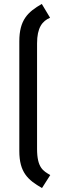

<svg xmlns="http://www.w3.org/2000/svg" viewBox="-20 -837 355 974"><path d="M235 51C199 30 168 14 168 -82V-617C168 -696 194 -730 234 -747L192 -817C121 -776 78 -736 78 -627V-71C78 38 122 76 193 117Z"/></svg>

Font: Advent Pro
Style: SemiBold
Weight: 600
Designer: Andreas Kalpakidis
Foundry: Andreas Kalpakidis
Version: Version 2.002 2008